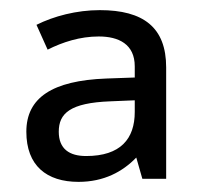

<svg xmlns="http://www.w3.org/2000/svg" viewBox="-20 -742 397 379"><path d="M177 -722C131 -722 86 -710 52 -693L74 -644C104 -659 138 -670 175 -670C214 -670 246 -655 246 -611V-589L190 -587C83 -583 32 -549 32 -482C32 -415 72 -383 135 -383C185 -383 222 -403 249 -431L261 -389H308V-609C308 -688 263 -722 177 -722ZM198 -542 246 -544V-521C246 -468 218 -434 150 -434C117 -434 96 -448 96 -482C96 -518 118 -539 198 -542Z"/></svg>

Font: Noto Sans Caucasian Albanian
Style: Regular
Weight: 400
Designer: Monotype Design Team
Foundry: Monotype Imaging Inc.
Version: Version 2.005